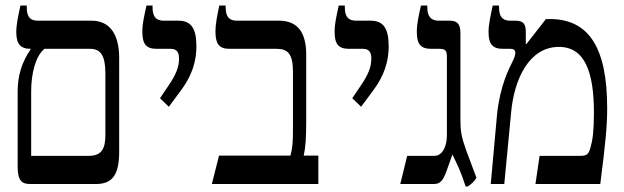

<svg xmlns="http://www.w3.org/2000/svg" viewBox="-20 -667 2261 696"><path d="M89 0H328C385 0 412 -30 412 -117V-457C412 -543 378 -592 312 -592H117C86 -592 77 -610 77 -641V-647H54C46 -608 39 -579 39 -551C39 -509 53 -490 91 -490V-488C60 -443 44 -395 44 -335V-64C44 -13 58 0 89 0ZM93 -102V-336C93 -401 109 -464 141 -490H307C344 -490 362 -467 362 -401V-180C362 -132 352 -102 301 -102Z M592 -280 638 -342C677 -395 692 -447 692 -499C692 -565 672 -592 627 -592H574C546 -592 533 -606 533 -640V-647H511C502 -605 496 -582 496 -552C496 -507 510 -490 548 -490H599C625 -490 629 -472 629 -454C629 -424 618 -396 589 -354L560 -311Z M748 0H1134V-103H1081C1088 -134 1090 -170 1090 -230V-469C1090 -551 1058 -592 991 -592H838C808 -592 798 -610 798 -641V-647H775C767 -610 761 -578 761 -554C761 -509 773 -490 812 -490H984C1024 -490 1042 -470 1042 -407V-200C1042 -147 1040 -132 1033 -103H774Z M1289 -280 1335 -342C1374 -395 1389 -447 1389 -499C1389 -565 1369 -592 1324 -592H1271C1243 -592 1230 -606 1230 -640V-647H1208C1199 -605 1193 -582 1193 -552C1193 -507 1207 -490 1245 -490H1296C1322 -490 1326 -472 1326 -454C1326 -424 1315 -396 1286 -354L1257 -311Z M1668 9H1675C1687 2 1700 -9 1707 -23L1671 -119C1652 -172 1649 -191 1649 -236V-547C1649 -581 1637 -592 1610 -592H1570C1542 -592 1529 -608 1529 -640V-647H1506C1498 -610 1491 -583 1491 -551C1491 -507 1505 -490 1543 -490H1573C1597 -490 1600 -482 1600 -457V-176C1600 -142 1587 -102 1554 -102H1456L1431 0H1553C1576 0 1586 -13 1598 -45L1620 -107C1636 -74 1650 -47 1668 9Z M1759 0H1808L1833 -261C1844 -380 1898 -497 2006 -497C2101 -497 2133 -404 2133 -258C2133 -191 2128 -158 2121 -134C2114 -108 2108 -102 2083 -102H1936L1921 0H2156C2176 -156 2181 -212 2181 -275C2181 -494 2115 -598 1973 -598H1959L1888 -507L1886 -508V-551C1886 -578 1879 -592 1849 -592H1829C1799 -592 1789 -610 1789 -641V-647H1766C1758 -608 1751 -579 1751 -551C1751 -509 1764 -490 1803 -490H1831C1842 -490 1848 -485 1848 -475C1848 -469 1846 -460 1838 -444C1825 -418 1793 -357 1782 -254Z"/></svg>

Font: Noto Serif Hebrew Condensed Medium
Style: Regular
Weight: 500
Width: 3
Designer: Monotype Design Team
Foundry: Monotype Imaging Inc.
Version: Version 2.004